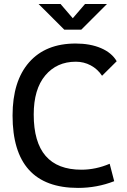

<svg xmlns="http://www.w3.org/2000/svg" viewBox="-20 -918 626 948"><path d="M365.2 9.8Q42 9.8 42 -347.7Q42 -517.1 123.5 -610.1Q205.1 -703.1 353.5 -703.1Q425.3 -703.1 478.5 -680.4Q531.7 -657.7 556.2 -615.7L483.9 -543.9Q461.9 -577.1 428 -595.2Q394 -613.3 354.5 -613.3Q260.3 -613.3 203.4 -545.4Q146.5 -477.5 146.5 -352.5Q146.5 -80.1 381.8 -80.1Q452.6 -80.1 521.5 -109.4L543.9 -23.4Q459 9.8 365.2 9.8ZM297.4 -771.5 170.4 -898.4H278.8L344.2 -822.3H334.5L399.9 -898.4H508.3L381.3 -771.5Z"/></svg>

Font: Cascadia Code
Style: Regular
Weight: 400
Designer: Aaron Bell
Foundry: Saja Typeworks
Version: Version 2404.023